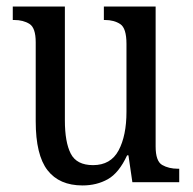

<svg xmlns="http://www.w3.org/2000/svg" viewBox="-20 -556 588 586"><path d="M232 10Q161 10 125 -36.5Q89 -83 89 -186V-427Q89 -471 70 -483Q51 -495 23 -495H19V-536H178V-189Q178 -122 196 -87Q214 -52 264 -52Q318 -52 342 -97Q366 -142 366 -215V-422Q366 -470 347 -482.5Q328 -495 300 -495H297V-536H455V-109Q455 -64 475 -52.5Q495 -41 523 -41H527V0H384L372 -82H368Q343 -28 309 -9Q275 10 232 10Z"/></svg>

Font: Noto Serif Armenian Condensed
Style: Regular
Weight: 400
Width: 3
Designer: Monotype Design Team
Foundry: Monotype Imaging Inc.
Version: Version 2.008; ttfautohint (v1.8.4.7-5d5b)